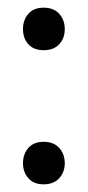

<svg xmlns="http://www.w3.org/2000/svg" viewBox="-20 -468 229 501"><path d="M94 -448Q120 -448 134.5 -432Q149 -416 149 -392Q149 -368 134.5 -352.5Q120 -337 94 -337Q68 -337 54 -352.5Q40 -368 40 -392Q40 -416 54 -432Q68 -448 94 -448ZM94 -98Q120 -98 134.5 -82Q149 -66 149 -42Q149 -19 134.5 -3Q120 13 94 13Q68 13 54 -3Q40 -19 40 -42Q40 -66 54 -82Q68 -98 94 -98Z"/></svg>

Font: Baloo 2 Latin
Style: Regular
Weight: 400
Designer: Sarang Kulkarni and Ek Type
Foundry: Ek Type
Version: Version 1.001